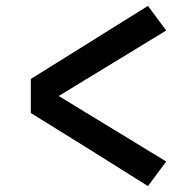

<svg xmlns="http://www.w3.org/2000/svg" viewBox="-20 -667 640 654"><path d="M484 -33 285 -158 85 -282V-398L484 -647L546 -563L180 -340L546 -117Z"/></svg>

Font: Iosevka HT Extrabold Extended
Style: Regular
Weight: 800
Width: 7
Monospace: yes
Designer: Belleve Invis
Foundry: Belleve Invis
Version: Version 32.3.0; ttfautohint (v1.8.4)